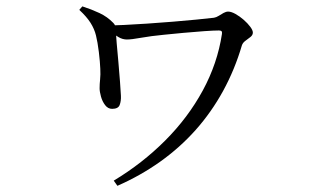

<svg xmlns="http://www.w3.org/2000/svg" viewBox="-20 -537 1040 608"><path d="M240.8 -516.8Q269.8 -507.5 294.9 -495.7Q320 -484 338.9 -464.3Q345.2 -457.7 345.6 -450.8Q346 -444 346.8 -437.4Q347.2 -427.5 349.5 -400.5Q351.8 -373.5 354.9 -340.5Q357.9 -307.5 360 -278.2Q362.1 -248.8 362.9 -233.8Q363.7 -217.2 359 -204.7Q354.4 -192.3 335 -192.3Q321.9 -192.3 312.9 -204.1Q303.9 -215.9 299.7 -231.4Q295.4 -246.9 295.4 -257.4Q295.4 -270.9 297 -285.6Q298.6 -300.3 297.6 -319.3Q296.8 -340.6 293 -372.3Q289.1 -404.1 283.9 -424.9Q278.9 -445.4 266.7 -464.7Q254.4 -484.1 231.1 -505.7ZM324.4 -456.2Q341.5 -456.4 373.6 -458Q405.7 -459.6 445.6 -462.2Q485.4 -464.8 526.2 -468.2Q567.1 -471.6 601.5 -474.9Q636 -478.2 657.4 -480.8Q664.9 -482 672.5 -486.8Q680.2 -491.7 687.9 -496Q695.7 -500.3 702.5 -500.3Q712.2 -500.3 725.7 -492.8Q739.2 -485.2 751.7 -474.3Q764.2 -463.3 772.5 -452.2Q780.7 -441.2 780.7 -433.9Q780.7 -425.8 773 -419.8Q765.3 -413.7 757 -407.7Q748.7 -401.6 746 -393.4Q723.3 -316.2 686.4 -248.9Q649.5 -181.6 599.6 -125.5Q549.7 -69.5 487.2 -25Q424.8 19.4 351.8 51.4L340.2 35Q430.6 -19.4 503 -91.9Q575.3 -164.3 622 -250.2Q668.7 -336.2 682.8 -429.4Q683.8 -435.8 681.5 -438.2Q679.2 -440.5 673.3 -440.5Q657.5 -440.5 626.2 -438.3Q594.8 -436.1 560.3 -432.9Q525.8 -429.7 498.7 -426.9Q457.2 -422.9 426.7 -417.4Q396.3 -411.9 381.9 -411.9Q367.8 -411.9 354.9 -419.7Q342 -427.5 324.2 -440.8Z"/></svg>

Font: Early Summer Mincho VF
Style: Regular
Weight: 250
Designer: GuiWonder
Version: Version 1.002